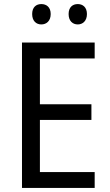

<svg xmlns="http://www.w3.org/2000/svg" viewBox="-20 -923 540 943"><path d="M138 -854C138 -820 158 -803 183 -803C208 -803 229 -820 229 -854C229 -888 208 -903 183 -903C158 -903 138 -888 138 -854ZM317 -854C317 -820 337 -803 362 -803C386 -803 407 -820 407 -854C407 -888 386 -903 362 -903C337 -903 317 -888 317 -854ZM445 0V-78H176V-334H429V-411H176V-636H445V-714H88V0Z"/></svg>

Font: Noto Sans Lao SemiCondensed
Style: Regular
Weight: 400
Width: 4
Designer: Monotype Design Team
Foundry: Monotype Imaging Inc.
Version: Version 2.004